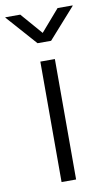

<svg xmlns="http://www.w3.org/2000/svg" viewBox="-129 -788 466 831"><g transform="rotate(-10 104.5 -372.5)"><path d="M72.3 0V-529.3H136.2V0ZM22 -744.6 104 -649.9 186 -744.6H252V-742.7L133.8 -609.9H74.2L-43.5 -742.7V-744.6Z"/></g></svg>

Font: Inter 24pt Light
Style: Regular
Weight: 300
Designer: Rasmus Andersson
Foundry: rsms
Version: Version 4.001;git-66647c0bb